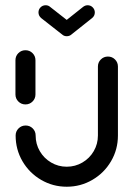

<svg xmlns="http://www.w3.org/2000/svg" viewBox="-20 -710 508 732"><path d="M77 -311.9Q61.1 -311.9 50 -323Q38.9 -334.1 38.9 -350V-480.4Q38.9 -496.3 50 -507.4Q61.1 -518.5 77 -518.5Q93 -518.5 104.1 -507.4Q115.2 -496.3 115.2 -480.4V-350Q115.2 -334.1 104.1 -323Q93 -311.9 77 -311.9ZM391.5 -494.4Q407.4 -494.4 418.5 -483.3Q429.6 -472.2 429.6 -456.3V-193.3Q429.6 -140 403.3 -95.2Q377 -50.4 332.2 -24.3Q287.4 1.9 234.4 1.9Q181.5 1.9 136.7 -24.3Q91.9 -50.4 65.7 -95.2Q39.6 -140 39.6 -193.3Q39.6 -209.3 50.7 -220.4Q61.9 -231.5 77.8 -231.5Q93.7 -231.5 104.8 -220.4Q115.9 -209.3 115.9 -193.3Q115.9 -160.7 131.9 -133.5Q147.8 -106.3 175 -90.4Q202.2 -74.4 234.4 -74.4Q266.7 -74.4 294.1 -90.4Q321.5 -106.3 337.4 -133.7Q353.3 -161.1 353.3 -193.3V-456.3Q353.3 -472.2 364.4 -483.3Q375.6 -494.4 391.5 -494.4ZM126.7 -662.6Q126.7 -674.1 134.6 -682Q142.6 -690 154.1 -690Q164.1 -690 171.1 -683.7L251.5 -620.7Q256.3 -616.7 259.1 -611.1Q261.9 -605.6 261.9 -599.3Q261.9 -587.8 253.9 -579.8Q245.9 -571.9 234.4 -571.9Q224.4 -571.9 217.4 -578.1L137 -641.1Q132.2 -645.2 129.4 -650.7Q126.7 -656.3 126.7 -662.6ZM314.1 -690Q325.6 -690 333.5 -681.9Q341.5 -673.7 341.5 -662.6Q341.5 -649.6 331.1 -641.1L251.5 -577.8L217.4 -620.7L296.7 -683.7Q304.8 -690 314.1 -690Z"/></svg>

Font: 26F Galaxy Sans
Style: Bold
Weight: 700
Designer: C₂₉H₂₅N₃O₅
Version: Version 1.100